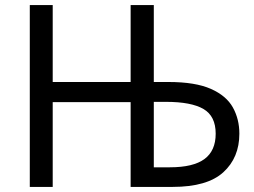

<svg xmlns="http://www.w3.org/2000/svg" viewBox="-20 -734 998 754"><path d="M97 0V-714H187V-412H493V-714H584V-412H642Q747 -412 808 -385Q869 -358 894.5 -312Q920 -266 920 -209Q920 -115 857 -57.5Q794 0 658 0H493V-333H187V0ZM647 -77Q739 -77 783 -109.5Q827 -142 827 -209Q827 -278 779 -306Q731 -334 632 -334H584V-77Z"/></svg>

Font: Go Noto Kurrent-Regular
Style: Regular
Weight: 400
Designer: Monotype Design Team
Foundry: Monotype Imaging Inc.
Version: Version 2.012; ttfautohint (v1.8.4.7-5d5b)